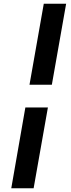

<svg xmlns="http://www.w3.org/2000/svg" viewBox="-20 -892 376 1022"><path d="M256 -441H137L213 -872H332ZM159 110H40L115 -320H235Z"/></svg>

Font: Open Sauce Sans ExBold Italic
Style: Regular
Weight: 800
Italic angle: -10°
Designer: Alfredo Marco Pradil
Foundry: Creative Sauce Fz LLC
Version: Version 1.477